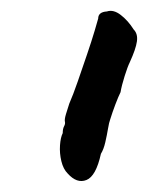

<svg xmlns="http://www.w3.org/2000/svg" viewBox="-20 -340 271 352"><path d="M104 -22Q96 -30 92.5 -44.5Q89 -59 90 -73.5Q91 -88 95 -96Q95 -104 97.5 -108.5Q100 -113 99 -117Q98 -121 101 -131Q104 -141 107 -150Q114 -166 122.5 -190.5Q131 -215 139.5 -240Q148 -265 153.5 -283.5Q159 -302 160 -306Q160 -318 176 -319Q188 -323 201.5 -312.5Q215 -302 225 -286Q233 -278 231 -264Q229 -250 218 -226Q214 -218 208.5 -200.5Q203 -183 201 -171Q197 -163 191.5 -148.5Q186 -134 182 -121Q180 -116 178 -104Q176 -92 173 -79Q170 -66 165 -58Q156 -17 138.5 -10Q121 -3 104 -22Z"/></svg>

Font: Caveat SemiBold
Style: Regular
Weight: 600
Designer: Pablo Impallari
Foundry: Pablo Impallari
Version: Version 2.000